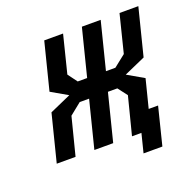

<svg xmlns="http://www.w3.org/2000/svg" viewBox="-108 -608 800 799"><g transform="rotate(-20 292.5 -208.5)"><path d="M416.7 0H375L417.5 -166.7L385.8 -208.3H344.2L291.7 0H208.3L260.8 -208.3H219.2L167.5 -166.7L125 0H41.7L94.2 -208.3L188.3 -250L115.8 -291.7L168.3 -500H251.7L210 -333.3L240.8 -291.7H282.5L335 -500H418.3L365.8 -291.7H407.5L460 -333.3L501.7 -500H585L532.5 -291.7L438.3 -250L510.8 -208.3L479.2 -83.3H520.8L479.2 83.3H395.8Z"/></g></svg>

Font: Yulong
Style: Italic
Weight: 400
Italic angle: -14.25°
Designer: GGBotNet
Foundry: f0n7.com
Version: 1.00